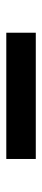

<svg xmlns="http://www.w3.org/2000/svg" viewBox="224 -674 136 625"><g transform="rotate(90 292.5 -362.0)"><path d="M87 -410H498V-314H87Z"/></g></svg>

Font: Poppins Medium
Style: Regular
Weight: 500
Designer: Ninad Kale (Devanagari), Jonny Pinhorn (Latin)
Version: Version 5.002